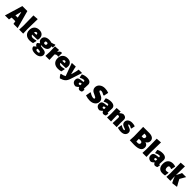

<svg xmlns="http://www.w3.org/2000/svg" viewBox="871 -3537 6568 6568"><g transform="rotate(45 4155.0 -252.5)"><path d="M440 -647 617 0H414L396 -107L395 -110L297 -112L215 -108L198 0H2L198 -647ZM309 -468 253 -256 309 -255 365 -256 321 -468Z M886 -702 877 -210 885 0H690L699 -190L692 -689Z M1206 12Q1082 12 1012.5 -54Q943 -120 943 -236Q943 -351 1009 -417Q1075 -483 1190 -483Q1306 -483 1360.5 -412.5Q1415 -342 1392 -221L1371 -196L1123 -194Q1140 -126 1226 -126Q1273 -126 1369 -151L1383 -141L1353 -9Q1273 12 1206 12ZM1184 -359Q1131 -359 1121 -288L1231 -292L1233 -306Q1233 -359 1184 -359Z M1669 -482Q1731 -482 1780 -462Q1852 -478 1926 -510L1939 -499V-382Q1913 -378 1877 -376L1875 -372Q1884 -350 1884 -324Q1884 -246 1823 -200Q1762 -154 1657 -154Q1630 -154 1604 -157Q1601 -150 1601 -145Q1601 -129 1631.5 -123Q1662 -117 1705.5 -113.5Q1749 -110 1792.5 -101Q1836 -92 1866.5 -61.5Q1897 -31 1897 20Q1897 100 1830.5 148.5Q1764 197 1652 197Q1549 197 1494 160.5Q1439 124 1439 60Q1474 24 1517 -3V-9Q1448 -37 1448 -112Q1483 -146 1524 -173V-179Q1442 -218 1442 -311Q1442 -391 1502.5 -436.5Q1563 -482 1669 -482ZM1666 -367Q1633 -367 1620.5 -356.5Q1608 -346 1608 -320Q1608 -289 1620 -276.5Q1632 -264 1661 -264Q1691 -264 1705 -276.5Q1719 -289 1719 -317Q1719 -345 1706.5 -356Q1694 -367 1666 -367ZM1590 47Q1590 95 1669 95Q1704 95 1720.5 86Q1737 77 1737 54Q1737 47 1733.5 41Q1730 35 1722.5 31.5Q1715 28 1707 25Q1699 22 1685.5 20Q1672 18 1662 17Q1652 16 1634 14Q1616 12 1606 11Q1590 27 1590 47Z M2147 -474V-386H2156Q2199 -473 2271 -473Q2284 -473 2294 -471V-296L2275 -290Q2262 -298 2239 -298Q2191 -298 2147 -260V-210L2155 0H1960L1969 -190L1962 -461Z M2573 12Q2449 12 2379.5 -54Q2310 -120 2310 -236Q2310 -351 2376 -417Q2442 -483 2557 -483Q2673 -483 2727.5 -412.5Q2782 -342 2759 -221L2738 -196L2490 -194Q2507 -126 2593 -126Q2640 -126 2736 -151L2750 -141L2720 -9Q2640 12 2573 12ZM2551 -359Q2498 -359 2488 -288L2598 -292L2600 -306Q2600 -359 2551 -359Z M2955 -476 2971 -386 3022 -189H3032L3079 -368L3098 -472H3262L3124 -49Q3090 53 3033 106Q2976 159 2861 194L2848 192Q2798 145 2763 76L2770 59Q2862 45 2940 0L2769 -469Z M3500 -484Q3592 -484 3642 -446.5Q3692 -409 3692 -339Q3692 -322 3688 -241Q3684 -160 3684 -148Q3684 -127 3698 -127Q3704 -127 3715 -130L3727 -120L3710 -20Q3673 6 3617 10Q3556 5 3531 -61H3524Q3480 -10 3424 11Q3348 10 3302.5 -31.5Q3257 -73 3257 -145Q3257 -256 3372 -272L3514 -291V-303Q3514 -329 3503.5 -340Q3493 -351 3467 -351Q3411 -351 3322 -303L3310 -311L3289 -434Q3386 -484 3500 -484ZM3514 -206 3457 -198Q3430 -194 3430 -162Q3430 -122 3467 -122Q3491 -122 3514 -138Z M4185 -659Q4280 -659 4373 -624L4341 -461L4313 -449Q4222 -505 4164 -505Q4141 -505 4127.5 -496Q4114 -487 4114 -472Q4114 -452 4142 -434.5Q4170 -417 4209.5 -400.5Q4249 -384 4289 -362Q4329 -340 4357 -299.5Q4385 -259 4385 -206Q4385 -113 4310 -50.5Q4235 12 4112 12Q4010 12 3898 -26L3927 -200L3947 -212Q3993 -177 4045.5 -156.5Q4098 -136 4133 -136Q4186 -136 4186 -169Q4186 -190 4158.5 -208Q4131 -226 4091.5 -242.5Q4052 -259 4012 -280.5Q3972 -302 3944.5 -342.5Q3917 -383 3917 -437Q3917 -533 3992 -596Q4067 -659 4185 -659Z M4656 -484Q4748 -484 4798 -446.5Q4848 -409 4848 -339Q4848 -322 4844 -241Q4840 -160 4840 -148Q4840 -127 4854 -127Q4860 -127 4871 -130L4883 -120L4866 -20Q4829 6 4773 10Q4712 5 4687 -61H4680Q4636 -10 4580 11Q4504 10 4458.5 -31.5Q4413 -73 4413 -145Q4413 -256 4528 -272L4670 -291V-303Q4670 -329 4659.5 -340Q4649 -351 4623 -351Q4567 -351 4478 -303L4466 -311L4445 -434Q4542 -484 4656 -484ZM4670 -206 4613 -198Q4586 -194 4586 -162Q4586 -122 4623 -122Q4647 -122 4670 -138Z M5128 -474V-404H5135Q5187 -456 5252 -478Q5327 -478 5366.5 -444Q5406 -410 5404 -346L5400 -210L5407 0H5212L5222 -264Q5222 -325 5175 -325Q5152 -325 5128 -311V-210L5136 0H4941L4950 -190L4943 -461Z M5677 -483Q5750 -483 5825 -458L5800 -323L5778 -316Q5703 -362 5654 -362Q5628 -362 5628 -344Q5628 -330 5649 -319Q5670 -308 5700.5 -297.5Q5731 -287 5761 -272Q5791 -257 5812 -227Q5833 -197 5833 -154Q5833 -85 5780 -36.5Q5727 12 5620 12Q5538 12 5452 -14L5475 -157L5491 -169Q5528 -140 5571.5 -123Q5615 -106 5644 -106Q5672 -106 5672 -125Q5672 -139 5651 -150Q5630 -161 5599.5 -171.5Q5569 -182 5538.5 -197Q5508 -212 5487 -242.5Q5466 -273 5466 -316Q5466 -389 5522.5 -436Q5579 -483 5677 -483Z M6331 -648Q6441 -648 6503 -605.5Q6565 -563 6565 -482Q6565 -379 6466 -333Q6529 -315 6557.5 -279.5Q6586 -244 6586 -187Q6586 -86 6503.5 -39.5Q6421 7 6257 7Q6166 7 6042 0L6052 -190L6042 -647ZM6245 -515H6236L6232 -383L6307 -380Q6361 -398 6361 -453Q6361 -488 6336.5 -501.5Q6312 -515 6245 -515ZM6228 -210 6231 -129Q6281 -125 6295 -125Q6336 -125 6359.5 -143Q6383 -161 6383 -195Q6383 -218 6369.5 -232Q6356 -246 6326 -256L6229 -254Z M6850 -702 6841 -210 6849 0H6654L6663 -190L6656 -689Z M7151 -484Q7243 -484 7293 -446.5Q7343 -409 7343 -339Q7343 -322 7339 -241Q7335 -160 7335 -148Q7335 -127 7349 -127Q7355 -127 7366 -130L7378 -120L7361 -20Q7324 6 7268 10Q7207 5 7182 -61H7175Q7131 -10 7075 11Q6999 10 6953.5 -31.5Q6908 -73 6908 -145Q6908 -256 7023 -272L7165 -291V-303Q7165 -329 7154.5 -340Q7144 -351 7118 -351Q7062 -351 6973 -303L6961 -311L6940 -434Q7037 -484 7151 -484ZM7165 -206 7108 -198Q7081 -194 7081 -162Q7081 -122 7118 -122Q7142 -122 7165 -138Z M7656 -484Q7724 -484 7778 -460L7747 -312L7733 -305Q7681 -326 7657 -326Q7596 -326 7596 -249Q7596 -192 7613.5 -166Q7631 -140 7669 -140Q7700 -140 7754 -155L7767 -144L7747 -1Q7695 12 7622 12Q7521 12 7465.5 -50.5Q7410 -113 7410 -228Q7410 -350 7474.5 -417Q7539 -484 7656 -484Z M8297 -472 8177 -263Q8224 -167 8304 -32L8303 -12Q8238 1 8120 12L8100 2Q8041 -106 8000 -221V-210L8008 0H7813L7822 -190L7815 -689L8009 -702L8001 -274L8077 -416L8098 -472Z"/></g></svg>

Font: Alegreya Sans Black
Style: Regular
Weight: 900
Designer: Juan Pablo del Peral
Foundry: Huerta Tipografica
Version: Version 2.007